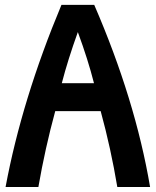

<svg xmlns="http://www.w3.org/2000/svg" viewBox="-20 -752 626 772"><path d="M2.4 0Q67.9 -351.6 227.1 -732.4H358.9Q523.9 -351.6 583.5 0H451.7Q425.8 -155.3 384.8 -305.2H202.1Q161.6 -156.7 134.3 0ZM357.9 -417.5Q334 -511.7 293 -623Q252.9 -511.7 228.5 -417.5Z"/></svg>

Font: Consola Mono
Style: Bold
Weight: 700
Monospace: yes
Designer: Wojciech Kalinowski "wmk69" (wmk69@o2.pl)
Foundry: Wojciech Kalinowski "wmk69" (wmk69@o2.pl)
Version: Version 2.1.0